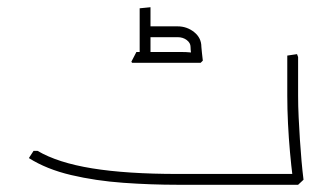

<svg xmlns="http://www.w3.org/2000/svg" viewBox="-20 -512 921 532"><path d="M473 0Q398 0 321.5 -5.5Q245 -11 177 -27Q109 -43 60 -74L73 -94H84Q140 -61 235.5 -45.5Q331 -30 473 -30H786V0ZM793 0 791 -20Q787 -52 783.5 -90.5Q780 -129 778 -169.5Q776 -210 776 -247V-358L803 -362L806 -354V-247Q806 -218 807.5 -187Q809 -156 811 -125Q813 -94 815.5 -66Q818 -38 821 -14L806 0ZM690 0V-30H796V0ZM690 0Q680 0 675 -5Q670 -10 670 -15Q670 -21 675 -25.5Q680 -30 690 -30ZM508 -382Q508 -393 497.5 -401Q487 -409 472 -409H393V-439H472Q498 -439 518 -423Q538 -407 538 -382ZM346 -338 344 -341 358 -368H407V-338ZM407 -338V-368H480Q496 -368 511 -366.5Q526 -365 526 -365V-338ZM512 -338Q511 -352 509.5 -363.5Q508 -375 508 -382H538Q538 -378 539.5 -366Q541 -354 542 -344L536 -338ZM367 -338V-489L397 -492V-338Z"/></svg>

Font: Fustat ExtraLight
Style: Regular
Weight: 250
Designer: Mohamed Gaber, Khaled Hosny, Laura Garcia Mut
Foundry: Kief Type Foundry, Alif Type Foundry, Hard Type Foundry
Version: Version 1.007